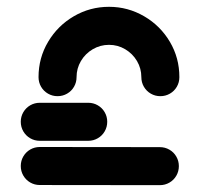

<svg xmlns="http://www.w3.org/2000/svg" viewBox="-20 -541 585 561"><path d="M40.7 -55.9Q40.7 -71.1 48.1 -83.9Q55.6 -96.7 68.3 -104.1Q81.1 -111.5 96.3 -111.5L447 -111.1Q462.2 -111.1 475 -103.7Q487.8 -96.3 495.2 -83.5Q502.6 -70.7 502.6 -55.6Q502.6 -40.4 495.2 -27.6Q487.8 -14.8 475 -7.4Q462.2 0 447 0L96.3 -0.4Q81.1 -0.4 68.3 -7.8Q55.6 -15.2 48.1 -28Q40.7 -40.7 40.7 -55.9ZM40.7 -185.2Q40.7 -200.4 48.1 -213.1Q55.6 -225.9 68.3 -233.3Q81.1 -240.7 96.3 -240.7H237.8Q253 -240.7 265.7 -233.3Q278.5 -225.9 285.9 -213.1Q293.3 -200.4 293.3 -185.2Q293.3 -170 285.9 -157.2Q278.5 -144.4 265.7 -137Q253 -129.6 237.8 -129.6H96.3Q81.1 -129.6 68.3 -137Q55.6 -144.4 48.1 -157.2Q40.7 -170 40.7 -185.2ZM148.1 -260Q133 -260 120.2 -267.4Q107.4 -274.8 100 -287.6Q92.6 -300.4 92.6 -315.6Q92.6 -371.9 120.6 -418.9Q148.5 -465.9 195.7 -493.5Q243 -521.1 298.5 -521.1Q353.7 -521.1 401.1 -493.5Q448.5 -465.9 476.3 -418.9Q504.1 -371.9 504.1 -315.6Q504.1 -300.4 496.7 -287.6Q489.3 -274.8 476.5 -267.4Q463.7 -260 448.5 -260Q433.3 -260 420.6 -267.4Q407.8 -274.8 400.4 -287.6Q393 -300.4 393 -315.6Q393 -341.1 380.2 -362.8Q367.4 -384.4 345.7 -397.2Q324.1 -410 298.5 -410Q273 -410 251.1 -397.2Q229.3 -384.4 216.5 -362.8Q203.7 -341.1 203.7 -315.6Q203.7 -300.4 196.3 -287.6Q188.9 -274.8 176.1 -267.4Q163.3 -260 148.1 -260Z"/></svg>

Font: 26F Galaxy Hebrew Black
Style: Regular
Weight: 900
Designer: C₂₉H₂₅N₃O₅
Version: Version 1.000